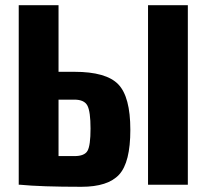

<svg xmlns="http://www.w3.org/2000/svg" viewBox="-20 -710 794 738"><path d="M205 -434H266Q388 -434 434.5 -386Q481 -338 481 -211Q481 -86 438 -39Q395 8 293 8Q137 8 56 0H52V-690H205ZM702 -690V0H549V-690ZM205 -110H266Q305 -110 316.5 -130.5Q328 -151 328 -216Q328 -281 316 -304Q304 -327 266 -327H205Z"/></svg>

Font: exo2condensed_b
Style: Bold
Weight: 700
Width: 3
Designer: Natanael Gama
Version: Version 1.001;PS 001.001;hotconv 1.0.70;makeotf.lib2.5.58329